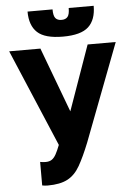

<svg xmlns="http://www.w3.org/2000/svg" viewBox="-62 -782 724 1041"><g transform="rotate(-5 300.0 -261.5)"><path d="M155 213Q140 213 125 210V82Q140 85 155 85Q175 85 188 76.5Q201 68 211.5 49Q222 30 234 -1L10 -530H180L312 -177L437 -530H590L388 0Q358 75 331 122.5Q304 170 263.5 191.5Q223 213 155 213ZM308 -584Q210 -584 169 -622Q128 -660 128 -736H264Q264 -701 275 -688Q286 -675 308 -675Q330 -675 341 -688Q352 -701 352 -736H488Q488 -660 447 -622Q406 -584 308 -584Z"/></g></svg>

Font: Golos Text
Style: Bold
Weight: 700
Designer: A.Korolkova, Vitaly Kuzmin
Foundry: ParaType Ltd
Version: Version 2.004